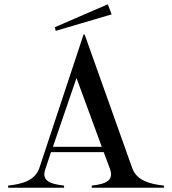

<svg xmlns="http://www.w3.org/2000/svg" viewBox="-20 -876 803 896"><path d="M18 -10V0H279V-10C212 -17 172 -34 192 -88L218 -166H464L492 -91C514 -35 476 -17 408 -10V0H745V-10C678 -17 619 -34 598 -89L375 -715H370L163 -90C143 -35 86 -17 18 -10ZM227 -191 337 -512 455 -191ZM501 -809 483 -856 236 -749 240 -732Z"/></svg>

Font: Sprat
Style: Regular
Weight: 400
Designer: Ethan Nakache
Foundry: Collletttivo
Version: Version 2.000;Glyphs 3.2 (3217)